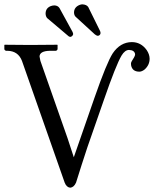

<svg xmlns="http://www.w3.org/2000/svg" viewBox="-20 -852 713 884"><path d="M586.9 -658.2Q628.9 -658.2 655.3 -621.6Q668.5 -602.1 668.9 -582Q668.9 -552.7 646 -532.2Q633.8 -522.5 622.1 -522Q588.9 -522 583.5 -551.8Q583 -556.2 583 -560.1Q583 -566.4 596.7 -586.9Q602.1 -595.7 602.1 -602.1Q599.6 -621.1 574.2 -622.1Q555.2 -622.1 539.6 -596.2Q513.7 -552.2 458 -391.1Q458 -391.1 382.3 -173.8Q354.5 -89.8 330.1 -11.2Q320.3 10.7 303.2 12.2Q286.1 10.3 277.8 -11.2L81.1 -571.8Q63.5 -617.2 14.2 -618.2H7.8Q1 -620.1 0 -626V-645L2 -646Q2.9 -646 119.1 -645L243.2 -646L245.1 -645V-626Q243.2 -619.1 236.8 -618.2H210Q162.6 -617.2 162.1 -591.8Q162.6 -586.4 166 -571.8L291 -215.8L319.8 -127.9L415 -401.9Q471.7 -564.5 499 -606.4Q533.7 -657.7 586.9 -658.2ZM189.9 -789.1Q189.9 -814.9 214.4 -824.2Q222.7 -827.1 231 -827.1Q246.6 -826.2 253.9 -814.9L313.5 -706.1Q316.9 -699.2 316.9 -694.8Q314.5 -684.6 304.2 -682.1Q299.3 -682.6 295.9 -685.1L196.8 -769Q190.4 -776.9 189.9 -789.1ZM320.8 -793.9Q320.8 -819.3 347.2 -829.6Q354 -832 358.9 -832Q378.4 -831.1 386.2 -819.8L440.4 -710Q442.9 -705.1 442.9 -699.2Q441.4 -688.5 430.2 -687Q423.3 -688 416 -694.3L328.1 -774.9Q321.3 -781.7 320.8 -793.9Z"/></svg>

Font: Linux Biolinum Capitals O
Style: Small Caps
Weight: 400
Designer: Philipp H. Poll
Foundry: Philipp H. Poll
Version: Version 1.0.4